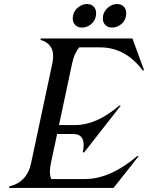

<svg xmlns="http://www.w3.org/2000/svg" viewBox="-20 -927 731 947"><path d="M24.4 0 25.9 -7.3Q113.8 -29.3 133.3 -122.1L238.3 -615.2Q242.2 -633.8 242.2 -649.4Q242.2 -712.4 179.7 -730L181.2 -737.3H633.3L690.9 -580.1H683.6Q598.1 -693.4 473.6 -693.4H371.1Q346.7 -665 335.9 -615.2L271 -310.1H351.1Q455.6 -310.1 568.4 -406.2H575.7L395.5 -175.8H388.2Q392.6 -196.3 392.6 -211.9Q392.6 -266.1 341.8 -266.1H261.7L231 -122.1Q226.1 -99.1 226.1 -80.6Q226.1 -59.1 232.9 -43.9H398.9Q523.4 -43.9 656.7 -157.2H664.1L540 0ZM593.8 -890.6Q602.5 -878.9 602.5 -862.8Q602.5 -853.5 601.1 -846.7Q596.2 -821.8 576.2 -806.4Q556.2 -791 532.7 -791Q508.8 -791 496.1 -807.6Q487.3 -819.3 487.3 -835.4Q487.3 -841.8 488.3 -849.1Q493.2 -874 513.7 -890.6Q534.2 -907.2 557.6 -907.2Q581.1 -907.2 593.8 -890.6ZM445.3 -890.6Q454.1 -878.9 454.1 -862.8Q454.1 -853.5 452.6 -846.7Q447.8 -821.8 427.7 -806.4Q407.7 -791 384.3 -791Q360.4 -791 347.7 -807.6Q338.9 -819.3 338.9 -835.4Q338.9 -841.8 339.8 -849.1Q344.7 -874 365.2 -890.6Q385.7 -907.2 409.2 -907.2Q432.6 -907.2 445.3 -890.6Z"/></svg>

Font: Modern Antiqua
Style: Book Oblique
Weight: 400
Italic angle: -12°
Designer: Wojciech Kalinowski "wmk69" (wmk69@o2.pl)
Foundry: Wojciech Kalinowski "wmk69" (wmk69@o2.pl)
Version: Version 3.1.0; 2021-05-28